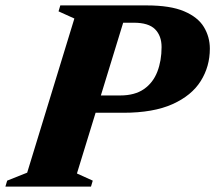

<svg xmlns="http://www.w3.org/2000/svg" viewBox="-55 -690 796 710"><path d="M229.5 -48.5 288 -22 281.5 0H-35L-28.5 -22L45.5 -51.5L220 -621.5L161.5 -648L168 -670H487Q575 -670 626 -648.2Q677 -626.5 699 -590Q721 -553.5 721 -510Q721 -444 687.2 -390.2Q653.5 -336.5 582.8 -304.8Q512 -273 401 -273H298.5ZM389 -337Q443.5 -337 477.2 -360.5Q511 -384 526.8 -424.8Q542.5 -465.5 542.5 -516Q542.5 -557.5 518.5 -581.8Q494.5 -606 439.5 -606H400.5L318 -337Z"/></svg>

Font: Newsreader 16pt ExtraBold
Style: Italic
Weight: 800
Italic angle: -17°
Designer: Hugues Gentile
Foundry: Production Type
Version: Version 1.003; ttfautohint (v1.8.3)